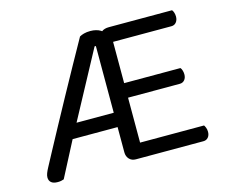

<svg xmlns="http://www.w3.org/2000/svg" viewBox="-90 -736 1025 867"><g transform="rotate(-15 422.0 -302.5)"><path d="M457 -541H398L222 -214L199 -172L108 3Q101 5 95.5 6.5Q90 8 79 8Q59 8 49 -0.5Q39 -9 39 -24Q39 -33 43 -43.5Q47 -54 54 -67Q65 -88 88.5 -131.5Q112 -175 143.5 -233.5Q175 -292 210.5 -356.5Q246 -421 281 -484.5Q316 -548 346 -601Q354 -606 367 -609.5Q380 -613 397 -613Q411 -613 423 -610Q435 -607 444 -601.5Q453 -596 456 -588ZM138 -162 165 -229H433L449 -162ZM404 -549H484V-8Q480 -7 468.5 -3.5Q457 0 446 0Q427 0 415.5 -12.5Q404 -25 404 -44ZM446 -278V-346H747Q751 -342 754 -333Q757 -324 757 -314Q757 -298 748.5 -288Q740 -278 726 -278ZM446 0V-68H783Q786 -64 789.5 -55.5Q793 -47 793 -36Q793 -20 784.5 -10Q776 0 762 0ZM435 -539V-571Q436 -588 448.5 -598Q461 -608 483 -608H778Q782 -604 785 -595Q788 -586 788 -576Q788 -560 779.5 -549.5Q771 -539 757 -539Z"/></g></svg>

Font: Baloo Tammudu 2
Style: Regular
Weight: 400
Designer: Maithili Shingre, Omkar Shende and Ek Type
Foundry: Ek Type
Version: Version 1.700